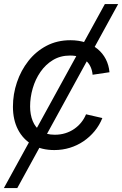

<svg xmlns="http://www.w3.org/2000/svg" viewBox="-25 -748 619 972"><path d="M-5.4 204.1 505.9 -727.5H573.2L62.5 204.1ZM250 11.7Q185.5 11.7 138.4 -15.6Q91.3 -43 65.9 -92.3Q40.5 -141.6 40.5 -208Q40.5 -271.5 60.8 -331.5Q81.1 -391.6 118.9 -439.7Q156.7 -487.8 210.4 -516.1Q264.2 -544.4 331.5 -544.4Q373 -544.4 408 -533Q442.9 -521.5 469 -500Q495.1 -478.5 510.5 -448.7Q525.9 -418.9 529.3 -382.3L443.8 -369.6Q441.9 -391.1 433.8 -408.9Q425.8 -426.8 411.6 -439.7Q397.5 -452.6 377 -459.7Q356.4 -466.8 329.6 -466.8Q280.8 -466.8 243.2 -444.1Q205.6 -421.4 179.7 -383.8Q153.8 -346.2 140.6 -300.5Q127.4 -254.9 127.4 -209Q127.4 -168 140.6 -135.3Q153.8 -102.5 181.4 -84.2Q209 -65.9 252.4 -65.9Q280.8 -65.9 305.4 -73.5Q330.1 -81.1 350.3 -95Q370.6 -108.9 386 -127.9Q401.4 -147 410.6 -169.4L493.2 -150.4Q478.5 -113.8 453.9 -84Q429.2 -54.2 397.5 -32.7Q365.7 -11.2 328.4 0.2Q291 11.7 250 11.7Z"/></svg>

Font: Inter 20pt
Style: Italic
Weight: 400
Italic angle: -9.3988°
Version: Version 4.001;git-66647c0bb